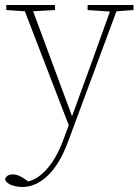

<svg xmlns="http://www.w3.org/2000/svg" viewBox="-39 -490 552 765"><path d="M310 -450V-470H493V-450L425 -445L232 75Q198 166 150.5 210.5Q103 255 51 255Q29 255 8 248Q-13 241 -19 225Q-14 205 13 205Q25 205 38.5 211Q52 217 65 227L73 233Q114 223 150 181Q186 139 211 73L235 9L60 -445L-14 -450V-470H180V-450L93 -445L248 -27L326 -241L399 -444Z"/></svg>

Font: Source Serif 4 ExtraLight
Style: Regular
Weight: 200
Designer: Frank Grießhammer
Foundry: Adobe
Version: Version 4.005;hotconv 1.1.0;makeotfexe 2.6.0